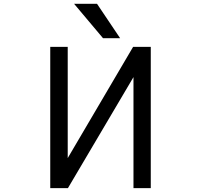

<svg xmlns="http://www.w3.org/2000/svg" viewBox="-20 -976 1040 998"><path d="M365.2 -956.1H484.4L604.5 -777.3H515.6ZM763.7 2H673.8V-575.2L333 2H241.2V-732.4H332V-154.3L671.9 -732.4H763.7Z"/></svg>

Font: GenEi Gothic M Regular
Style: Regular
Weight: 400
Designer: o_tamon (Modified); [Source Han Sans]
Ryoko NISHIZUKA  (kana & ideographs); Paul D. Hunt (Latin, Greek & Cyrillic); Wenl
Version: Version 1.1a;Original Version 1.004